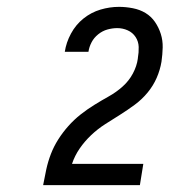

<svg xmlns="http://www.w3.org/2000/svg" viewBox="-20 -863 540 560"><path d="M106 -323V-324Q110 -346 115 -369Q120 -392 128.5 -414Q137 -436 150 -456.5Q163 -477 179.5 -495.5Q196 -514 215 -529Q234 -544 255 -557Q276 -570 297.5 -582Q319 -594 337.5 -610.5Q356 -627 367.5 -648.5Q379 -670 382 -692V-693Q385 -710 384.5 -726Q384 -742 375.5 -755Q367 -768 352.5 -774.5Q338 -781 322 -781Q308 -781 293.5 -777Q279 -773 266.5 -763Q254 -753 247 -739.5Q240 -726 238 -712H169Q173 -739 187 -765Q201 -791 223.5 -809Q246 -827 273 -835Q300 -843 327 -843Q347 -843 367.5 -839Q388 -835 404.5 -825Q421 -815 432 -799Q443 -783 449 -764Q455 -745 454.5 -724.5Q454 -704 451 -683Q447 -659 437 -636Q427 -613 410.5 -593Q394 -573 373 -557.5Q352 -542 330.5 -528.5Q309 -515 287 -501Q265 -487 246 -469Q227 -451 212.5 -430Q198 -409 190 -385H398L388 -323Z"/></svg>

Font: Iosevka Term Curly Oblique
Style: Regular
Weight: 400
Italic angle: -9°
Designer: Belleve Invis
Foundry: Belleve Invis
Version: Version 32.3.0